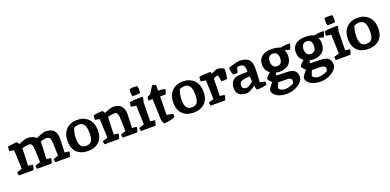

<svg xmlns="http://www.w3.org/2000/svg" viewBox="2 -1776 6279 3089"><g transform="rotate(-20 3141.5 -231.0)"><path d="M557 -391Q557 -263 544 -96L623 -87Q623 -46 600 0H351L342 -55Q394 -74 433 -85L425 -293Q423 -358 409.5 -385.5Q396 -413 358 -413Q338 -413 300 -406Q262 -399 242 -391Q242 -388 233 -96L311 -87Q311 -43 288 0H39L30 -55Q89 -78 120 -85L107 -408Q66 -412 28 -423L33 -495Q50 -500 106 -507Q162 -514 191 -514Q195 -511 206 -495.5Q217 -480 221 -471Q255 -488 303.5 -504Q352 -520 363 -520Q469 -520 518 -465Q556 -485 610 -502.5Q664 -520 677 -520Q772 -520 819 -475Q866 -430 866 -325Q866 -267 857 -96L935 -87Q935 -43 912 0H664L655 -55Q702 -74 741 -85Q740 -108 739 -150Q737 -219 735 -289Q733 -359 718.5 -386Q704 -413 652.5 -413Q601 -413 557 -391Z M1223 -440Q1187 -440 1141 -422Q1128 -402 1116.5 -351.5Q1105 -301 1105 -250Q1105 -156 1133 -116.5Q1161 -77 1223.5 -77Q1286 -77 1314 -116.5Q1342 -156 1342 -252.5Q1342 -349 1313.5 -394.5Q1285 -440 1223 -440ZM1223 -520Q1340 -520 1411.5 -448.5Q1483 -377 1483 -249.5Q1483 -122 1412 -55Q1341 12 1223 12Q1105 12 1034.5 -55Q964 -122 964 -249.5Q964 -377 1035 -448.5Q1106 -520 1223 -520Z M2010 -96 2089 -87Q2089 -46 2066 0H1817L1808 -55Q1855 -74 1895 -85Q1892 -200 1889 -278.5Q1886 -357 1874 -385Q1862 -413 1821 -413Q1759 -413 1710 -391Q1709 -348 1704.5 -250.5Q1700 -153 1699 -96L1777 -87Q1777 -46 1754 0H1505L1496 -55Q1546 -74 1586 -85Q1585 -145 1579.5 -251Q1574 -357 1573 -408Q1536 -412 1494 -423L1499 -495Q1569 -514 1657 -514Q1668 -507 1687 -471Q1721 -488 1770 -504Q1819 -520 1830 -520Q1930 -520 1975 -471Q2020 -422 2020 -334Q2020 -246 2010 -96Z M2321 -512Q2340 -512 2345 -511Q2345 -462 2328 -420Q2324 -204 2323 -96L2401 -87Q2401 -46 2378 0H2129L2120 -55Q2182 -78 2210 -85L2199 -409Q2140 -415 2112 -424Q2112 -449 2119 -496Q2178 -512 2321 -512ZM2321 -701Q2330 -656 2330 -632.5Q2330 -609 2326 -580Q2286 -571 2258.5 -571Q2231 -571 2192 -574Q2183 -619 2183 -642.5Q2183 -666 2187 -695Q2227 -704 2254.5 -704Q2282 -704 2321 -701Z M2542 12 2520 11Q2514 0 2504 -30Q2494 -60 2493 -75Q2488 -174 2482 -418H2412L2415 -475Q2438 -491 2470 -504L2551 -632Q2590 -628 2612 -611L2611 -516Q2674 -514 2728 -504Q2728 -464 2703 -418H2610Q2606 -208 2605 -103Q2645 -99 2714 -80L2713 -28Q2696 -17 2637.5 -2.5Q2579 12 2542 12Z M3033 -440Q2997 -440 2951 -422Q2938 -402 2926.5 -351.5Q2915 -301 2915 -250Q2915 -156 2943 -116.5Q2971 -77 3033.5 -77Q3096 -77 3124 -116.5Q3152 -156 3152 -252.5Q3152 -349 3123.5 -394.5Q3095 -440 3033 -440ZM3033 -520Q3150 -520 3221.5 -448.5Q3293 -377 3293 -249.5Q3293 -122 3222 -55Q3151 12 3033 12Q2915 12 2844.5 -55Q2774 -122 2774 -249.5Q2774 -377 2845 -448.5Q2916 -520 3033 -520Z M3602 -412Q3600 -417 3582 -417Q3564 -417 3520 -390Q3516 -194 3515 -96L3593 -86Q3593 -43 3570 0H3321L3312 -55Q3374 -78 3402 -85L3391 -409Q3339 -413 3304 -424L3311 -496Q3338 -508 3506 -512Q3515 -503 3515 -477Q3603 -520 3626.5 -520Q3650 -520 3684.5 -508.5Q3719 -497 3737 -484V-467Q3737 -385 3717 -315Q3700 -308 3672 -308Q3644 -308 3620 -311Q3617 -324 3602 -412Z M3944 12Q3859 12 3812.5 -23Q3766 -58 3766 -141Q3766 -220 3821 -270Q3853 -299 3910 -304Q3967 -309 4067 -309V-325Q4067 -386 4047.5 -414.5Q4028 -443 3979 -443Q3954 -443 3934 -433L3910 -346L3836 -348Q3811 -386 3809 -469Q3829 -479 3903 -499.5Q3977 -520 3998 -520Q4106 -520 4155 -475.5Q4204 -431 4204 -334.5Q4204 -238 4195 -80Q4252 -75 4283 -63Q4284 -51 4284 -34L4283 -12Q4211 12 4138 12Q4119 12 4110 11Q4095 -19 4092 -61H4087Q4068 -43 4020.5 -15.5Q3973 12 3944 12ZM4081 -137 4076 -229Q3997 -225 3957 -214Q3894 -201 3894 -135Q3894 -102 3914.5 -86.5Q3935 -71 3961 -71Q3987 -71 4023 -94.5Q4059 -118 4081 -137Z M4496 -140Q4485 -114 4475 -101Q4483 -89 4643 -89Q4743 -89 4784 -58Q4803 -45 4817.5 -17Q4832 11 4832 55.5Q4832 100 4788 145Q4744 190 4678 216Q4612 242 4547 242Q4439 242 4372 199.5Q4305 157 4305 94Q4305 82 4340 35.5Q4375 -11 4386 -18Q4376 -23 4351 -51.5Q4326 -80 4323 -92Q4336 -128 4403 -182Q4325 -229 4325 -340Q4325 -428 4385.5 -474Q4446 -520 4545.5 -520Q4645 -520 4696 -493Q4781 -508 4816.5 -508Q4852 -508 4863 -507Q4863 -483 4851.5 -452.5Q4840 -422 4830 -410L4744 -430Q4769 -394 4769 -337Q4769 -280 4750 -237.5Q4731 -195 4698 -173.5Q4665 -152 4628 -142.5Q4591 -133 4556.5 -133Q4522 -133 4496 -140ZM4626 21Q4509 21 4471 19Q4463 36 4451 67.5Q4439 99 4439 105Q4439 111 4447 122.5Q4455 134 4481.5 147Q4508 160 4546.5 160Q4585 160 4637 142Q4689 124 4693 113Q4700 94 4700 69Q4700 44 4678 32.5Q4656 21 4626 21ZM4547 -230Q4636 -230 4636 -340Q4636 -391 4612.5 -418Q4589 -445 4547 -445Q4505 -445 4481.5 -418Q4458 -391 4458 -339.5Q4458 -288 4482 -259Q4506 -230 4547 -230Z M5074 -140Q5063 -114 5053 -101Q5061 -89 5221 -89Q5321 -89 5362 -58Q5381 -45 5395.5 -17Q5410 11 5410 55.5Q5410 100 5366 145Q5322 190 5256 216Q5190 242 5125 242Q5017 242 4950 199.5Q4883 157 4883 94Q4883 82 4918 35.5Q4953 -11 4964 -18Q4954 -23 4929 -51.5Q4904 -80 4901 -92Q4914 -128 4981 -182Q4903 -229 4903 -340Q4903 -428 4963.5 -474Q5024 -520 5123.5 -520Q5223 -520 5274 -493Q5359 -508 5394.5 -508Q5430 -508 5441 -507Q5441 -483 5429.5 -452.5Q5418 -422 5408 -410L5322 -430Q5347 -394 5347 -337Q5347 -280 5328 -237.5Q5309 -195 5276 -173.5Q5243 -152 5206 -142.5Q5169 -133 5134.5 -133Q5100 -133 5074 -140ZM5204 21Q5087 21 5049 19Q5041 36 5029 67.5Q5017 99 5017 105Q5017 111 5025 122.5Q5033 134 5059.5 147Q5086 160 5124.5 160Q5163 160 5215 142Q5267 124 5271 113Q5278 94 5278 69Q5278 44 5256 32.5Q5234 21 5204 21ZM5125 -230Q5214 -230 5214 -340Q5214 -391 5190.5 -418Q5167 -445 5125 -445Q5083 -445 5059.5 -418Q5036 -391 5036 -339.5Q5036 -288 5060 -259Q5084 -230 5125 -230Z M5659 -512Q5678 -512 5683 -511Q5683 -462 5666 -420Q5662 -204 5661 -96L5739 -87Q5739 -46 5716 0H5467L5458 -55Q5520 -78 5548 -85L5537 -409Q5478 -415 5450 -424Q5450 -449 5457 -496Q5516 -512 5659 -512ZM5659 -701Q5668 -656 5668 -632.5Q5668 -609 5664 -580Q5624 -571 5596.5 -571Q5569 -571 5530 -574Q5521 -619 5521 -642.5Q5521 -666 5525 -695Q5565 -704 5592.5 -704Q5620 -704 5659 -701Z M6023 -440Q5987 -440 5941 -422Q5928 -402 5916.5 -351.5Q5905 -301 5905 -250Q5905 -156 5933 -116.5Q5961 -77 6023.5 -77Q6086 -77 6114 -116.5Q6142 -156 6142 -252.5Q6142 -349 6113.5 -394.5Q6085 -440 6023 -440ZM6023 -520Q6140 -520 6211.5 -448.5Q6283 -377 6283 -249.5Q6283 -122 6212 -55Q6141 12 6023 12Q5905 12 5834.5 -55Q5764 -122 5764 -249.5Q5764 -377 5835 -448.5Q5906 -520 6023 -520Z"/></g></svg>

Font: Inika
Style: Bold
Weight: 700
Version: Version 1.001